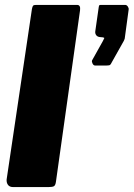

<svg xmlns="http://www.w3.org/2000/svg" viewBox="-20 -762 544 782"><path d="M208 -23Q206 -7 199.5 -3.5Q193 0 176 0H34Q19 0 12.5 -9Q6 -18 7 -31L110 -725Q112 -736 115 -739Q118 -742 127 -742H294Q309 -742 306 -720ZM368 -495Q361 -495 357 -503Q353 -511 355 -516L398 -593Q403 -603 404.5 -606Q406 -609 398 -610L387 -611Q377 -612 372 -618.5Q367 -625 368 -634L382 -732Q383 -740 385 -741Q387 -742 393 -742H490Q496 -742 500.5 -735.5Q505 -729 504 -723L488 -605Q487 -602 486 -599.5Q485 -597 484 -595L434 -506Q430 -497 424.5 -496Q419 -495 405 -495Z"/></svg>

Font: Libre Franklin Black
Style: Italic
Weight: 900
Italic angle: -8°
Designer: Pablo Impallari, Rodrigo Fuenzalida, Nhung Nguyen
Foundry: Impallari Type
Version: Version 3.000